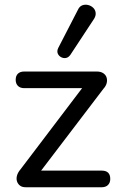

<svg xmlns="http://www.w3.org/2000/svg" viewBox="-20 -788 506 808"><path d="M88 0Q73 0 64 -7Q55 -14 51.5 -25Q48 -36 51.5 -49Q55 -62 66 -75L343 -440V-417H82Q65 -417 55.5 -426.5Q46 -436 46 -452Q46 -469 55.5 -478Q65 -487 82 -487H387Q404 -487 414.5 -480Q425 -473 428.5 -462Q432 -451 429 -438.5Q426 -426 415 -414L134 -45V-70H408Q444 -70 444 -35Q444 -19 434.5 -9.5Q425 0 408 0ZM276 -557Q268 -546 257.5 -544Q247 -542 237 -547.5Q227 -553 223 -563Q219 -573 225 -586L307 -745Q314 -761 326 -765.5Q338 -770 350.5 -767Q363 -764 372 -755.5Q381 -747 382.5 -734.5Q384 -722 376 -709Z"/></svg>

Font: Nunito Medium
Style: Regular
Weight: 500
Designer: Vernon Adams
Foundry: Vernon Adams
Version: Version 3.601